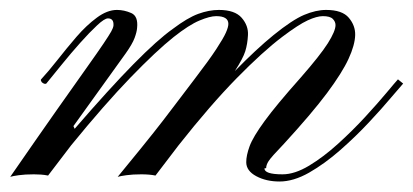

<svg xmlns="http://www.w3.org/2000/svg" viewBox="-26 -354 811 377"><path d="M522.9 2.4Q496.6 2.4 477.1 -8.1Q457.5 -18.6 457.5 -35.6Q457.5 -48.8 464.1 -66.9Q470.7 -85 493.7 -116.5Q516.6 -147.9 564.5 -201.7Q602.5 -245.1 617.7 -269Q632.8 -293 632.8 -304.7Q632.8 -311.5 627.4 -316.9Q622.1 -322.3 607.9 -322.3Q596.2 -322.3 578.1 -314Q560.1 -305.7 528.3 -281.7Q490.2 -252.9 438.7 -200.4Q387.2 -147.9 324.7 -68.8L279.3 -9.3Q267.6 -11.7 251.5 -11.7Q234.4 -11.7 222.4 -10Q210.4 -8.3 205.1 -6.8Q233.9 -42 249.8 -61.5Q265.6 -81.1 275.1 -93Q284.7 -105 293.5 -116.5Q302.2 -127.9 316.4 -146.5Q330.6 -165 356.4 -199.2Q384.8 -236.3 398.7 -257.6Q412.6 -278.8 417.5 -289.8Q422.4 -300.8 422.4 -307.1Q422.4 -322.3 398.4 -322.3Q386.2 -322.3 365.7 -313.7Q345.2 -305.2 314.9 -281.2Q281.2 -254.4 230.2 -201.7Q179.2 -148.9 113.8 -68.8L68.4 -9.3Q61.5 -10.7 54.4 -11.2Q47.4 -11.7 40.5 -11.7Q22.9 -11.7 11 -10Q-1 -8.3 -5.9 -6.8Q48.8 -85.9 85.4 -137.9Q122.1 -189.9 144.3 -221.2Q166.5 -252.4 177.5 -268.8Q188.5 -285.2 192.4 -292.2Q196.3 -299.3 196.8 -303.7Q197.8 -317.9 186 -317.9Q179.2 -317.9 164.6 -304.2Q149.9 -290.5 131.6 -270Q113.3 -249.5 95.7 -227.8Q78.1 -206.1 64.9 -189.9Q61.5 -188 56.2 -192.4Q53.2 -196.8 54.7 -198.2Q68.8 -213.4 86.7 -236.1Q104.5 -258.8 124 -281.5Q143.6 -304.2 164.1 -319.3Q184.6 -334.5 203.6 -334.5Q217.8 -334.5 231.7 -328.4Q245.6 -322.3 243.2 -299.3Q242.7 -291.5 238.3 -279.5Q233.9 -267.6 220.7 -249L118.2 -106.4L120.6 -101.1Q189 -180.2 236.3 -228.3Q283.7 -276.4 313.5 -297.4Q341.8 -318.8 363 -326.7Q384.3 -334.5 403.8 -334.5Q435.1 -334.5 448.5 -319.1Q461.9 -303.7 460.9 -285.2Q460 -267.6 455.6 -253.4Q451.2 -239.3 435.1 -214.4Q477.5 -257.8 511.2 -285.2Q547.9 -314.9 571 -324.7Q594.2 -334.5 614.3 -334.5Q646 -334.5 658.9 -319.1Q671.9 -303.7 671.4 -285.2Q670.9 -265.6 658.4 -238.5Q646 -211.4 616 -171.1Q585.9 -130.9 531.7 -71.8Q506.3 -45.4 501.5 -37.8Q496.6 -30.3 496.6 -23.9L493.2 -23.4Q493.2 -11.7 528.8 -11.7Q552.7 -11.7 581.1 -28.8Q609.4 -45.9 637.9 -71.8Q666.5 -97.7 691.4 -124.8Q716.3 -151.9 733.4 -172.4Q750.5 -192.9 755.4 -198.2L765.6 -189.9Q759.8 -183.6 741.9 -162.4Q724.1 -141.1 698.2 -113.5Q672.4 -85.9 642.1 -59.3Q611.8 -32.7 581.1 -15.1Q550.3 2.4 522.9 2.4Z"/></svg>

Font: Pinyon Script
Style: Regular
Weight: 400
Designer: Nicole Fally, Eben Sorkin
Foundry: Sorkin Type Co.
Version: Version 1.008; ttfautohint (v1.8.4.7-5d5b)